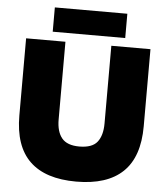

<svg xmlns="http://www.w3.org/2000/svg" viewBox="-59 -929 865 992"><g transform="rotate(5 373.5 -432.5)"><path d="M696 -704V-304Q696 -145 614.5 -67Q533 11 373 11Q213 11 132 -67Q51 -145 51 -304V-704H255V-301Q255 -238 282.5 -204.5Q310 -171 373 -171Q440 -171 466.5 -205Q493 -239 493 -301V-704ZM561 -876V-750H185V-876Z"/></g></svg>

Font: Prodigy Sans ExtraBold
Style: Regular
Weight: 800
Designer: Wei Huang
Foundry: Wei Huang
Version: Version 1.003; ttfautohint (v1.8.3)